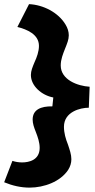

<svg xmlns="http://www.w3.org/2000/svg" viewBox="-26 -795 449 908"><path d="M-6.3 66.9C32.2 83 72.8 92.3 113.8 92.3C182.6 92.3 259.8 64 296.4 8.3C306.2 -7.3 311.5 -23.9 311.5 -42C311.5 -64.5 303.7 -85.9 295.4 -111.3C284.7 -137.7 276.4 -166.5 276.4 -195.3C276.4 -266.6 354 -285.6 394 -285.6L397.9 -384.8C341.3 -388.2 261.2 -417.5 261.2 -485.4C261.2 -513.7 271.5 -539.1 281.7 -564.9C291.5 -589.4 299.3 -607.9 299.3 -627.9C299.3 -645.5 293.9 -662.6 283.7 -679.2C249.5 -736.3 178.2 -772.5 111.3 -775.4L56.2 -667.5C101.1 -656.2 158.2 -632.8 158.2 -578.1C158.2 -551.8 148.4 -524.4 137.2 -500.5C127.9 -478 120.1 -460 120.1 -440.4C120.1 -388.2 171.4 -344.2 226.1 -334L221.7 -292C167 -293 128.4 -276.4 128.4 -229.5C128.4 -210.9 134.8 -192.4 143.6 -170.4C152.8 -147 161.6 -121.1 161.6 -95.7C161.6 -37.6 110.4 -26.9 78.6 -26.9C63 -26.9 47.4 -29.3 32.7 -34.2Z"/></svg>

Font: Luckiest Guy
Style: Regular
Weight: 400
Designer: Astigmatic (AOETI)
Foundry: Astigmatic (AOETI)
Version: Version 1.001